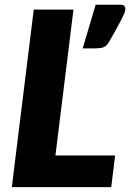

<svg xmlns="http://www.w3.org/2000/svg" viewBox="-20 -768 534 788"><path d="M473.5 -748.5Q487 -748.5 490.8 -743Q494.5 -737.5 494.5 -732Q494.5 -727.5 493 -721.2Q491.5 -715 484.8 -701Q478 -687 464.5 -661.8Q451 -636.5 426.5 -594.5Q416.5 -578 404 -573.8Q391.5 -569.5 372.5 -569.5H319.5L372.5 -748.5ZM452.5 -130 436.5 0H28.5L118.5 -728.5H281.5L207.5 -130Z"/></svg>

Font: Lato ExtraBold
Style: Italic
Weight: 800
Italic angle: -7°
Designer: Lukasz Dziedzic with Adam Twardoch and Botio Nikoltchev
Foundry: tyPoland Lukasz Dziedzic
Version: Version 2.015; 2015-08-06; http://www.latofonts.com/